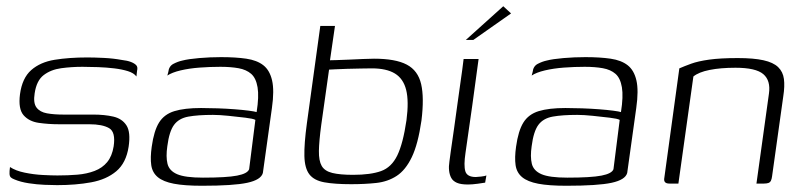

<svg xmlns="http://www.w3.org/2000/svg" viewBox="-20 -588 2577 615"><path d="M163 5Q148 5 123 4Q98 3 72 -1Q46 -5 27 -13Q19 -16 15 -19.5Q11 -23 10.5 -31Q10 -39 12 -53Q30 -41 59 -35Q88 -29 117 -27.5Q146 -26 164 -26Q198 -26 228 -28.5Q258 -31 283 -40.5Q308 -50 323.5 -69Q339 -88 344 -119Q351 -165 329.5 -177.5Q308 -190 266 -190H169Q135 -190 104 -194.5Q73 -199 55.5 -219Q38 -239 44 -286Q51 -338 80 -363.5Q109 -389 155 -396.5Q201 -404 260 -404Q282 -404 312.5 -402.5Q343 -401 370 -396Q388 -394 399.5 -389.5Q411 -385 416.5 -379Q422 -373 419 -361L417 -343Q409 -354 390 -360Q371 -366 346 -369Q321 -372 294 -373Q267 -374 244 -374Q209 -374 176 -369.5Q143 -365 120 -347.5Q97 -330 91 -289Q86 -258 97 -243.5Q108 -229 130.5 -225Q153 -221 182 -221H278Q315 -221 343 -214.5Q371 -208 385 -186.5Q399 -165 392 -118Q384 -66 352.5 -39.5Q321 -13 272 -4Q223 5 163 5Z M627 7Q571 7 537 0.5Q503 -6 485.5 -20.5Q468 -35 464.5 -59Q461 -83 466 -118Q473 -169 489.5 -195.5Q506 -222 538.5 -232Q571 -242 624 -242Q649 -242 677.5 -241Q706 -240 732 -238Q758 -236 777 -233.5Q796 -231 802 -229Q810 -279 805 -308.5Q800 -338 784.5 -351.5Q769 -365 744 -369.5Q719 -374 686 -374Q653 -374 619.5 -371.5Q586 -369 558.5 -362.5Q531 -356 516 -346L519 -357Q521 -376 535.5 -383.5Q550 -391 564 -394Q583 -399 618 -402Q653 -405 688 -405Q735 -405 769 -400Q803 -395 823.5 -379Q844 -363 851.5 -330.5Q859 -298 851 -242L822 -34Q816 -12 772 -2.5Q728 7 627 7ZM630 -19Q706 -19 739.5 -25.5Q773 -32 778 -46L798 -204Q791 -208 766 -211Q741 -214 712 -217Q683 -220 662 -220Q614 -220 583.5 -214.5Q553 -209 537.5 -188Q522 -167 516 -120Q511 -86 516.5 -63.5Q522 -41 547.5 -30Q573 -19 630 -19Z M1105 2Q1052 2 1019 -4Q986 -10 971 -29.5Q956 -49 955 -88Q954 -127 963 -193L1006 -505H1053L1037 -395Q1041 -395 1058 -395.5Q1075 -396 1097.5 -397Q1120 -398 1142.5 -399Q1165 -400 1178 -400Q1247 -400 1283 -381Q1319 -362 1329 -318.5Q1339 -275 1330 -202Q1319 -126 1299 -84.5Q1279 -43 1250.5 -24.5Q1222 -6 1185.5 -2Q1149 2 1105 2ZM1111 -28Q1167 -28 1200.5 -40Q1234 -52 1252.5 -90Q1271 -128 1282 -203Q1290 -264 1281 -300Q1272 -336 1245 -352.5Q1218 -369 1171 -369Q1157 -369 1135 -368.5Q1113 -368 1091 -367.5Q1069 -367 1053.5 -366Q1038 -365 1034 -365L1009 -188Q1002 -136 1001.5 -104.5Q1001 -73 1010.5 -56.5Q1020 -40 1044.5 -34Q1069 -28 1111 -28Z M1513 -399Q1503 -323 1492.5 -248.5Q1482 -174 1471 -98Q1465 -58 1470.5 -39.5Q1476 -21 1504 -21Q1509 -21 1521.5 -22.5Q1534 -24 1538 -26L1534 -3Q1529 -2 1510.5 0.5Q1492 3 1479 3Q1456 3 1443.5 -2.5Q1431 -8 1425.5 -18Q1420 -28 1418.5 -41.5Q1417 -55 1419.5 -70.5Q1422 -86 1424 -104Q1429 -139 1434.5 -177Q1440 -215 1445 -253Q1450 -291 1455.5 -328Q1461 -365 1465 -399Q1477 -399 1489.5 -399Q1502 -399 1513 -399ZM1472 -460 1592 -568 1617 -545 1496 -460Z M1794 7Q1738 7 1704 0.5Q1670 -6 1652.5 -20.5Q1635 -35 1631.5 -59Q1628 -83 1633 -118Q1640 -169 1656.5 -195.5Q1673 -222 1705.5 -232Q1738 -242 1791 -242Q1816 -242 1844.5 -241Q1873 -240 1899 -238Q1925 -236 1944 -233.5Q1963 -231 1969 -229Q1977 -279 1972 -308.5Q1967 -338 1951.5 -351.5Q1936 -365 1911 -369.5Q1886 -374 1853 -374Q1820 -374 1786.5 -371.5Q1753 -369 1725.5 -362.5Q1698 -356 1683 -346L1686 -357Q1688 -376 1702.5 -383.5Q1717 -391 1731 -394Q1750 -399 1785 -402Q1820 -405 1855 -405Q1902 -405 1936 -400Q1970 -395 1990.5 -379Q2011 -363 2018.5 -330.5Q2026 -298 2018 -242L1989 -34Q1983 -12 1939 -2.5Q1895 7 1794 7ZM1797 -19Q1873 -19 1906.5 -25.5Q1940 -32 1945 -46L1965 -204Q1958 -208 1933 -211Q1908 -214 1879 -217Q1850 -220 1829 -220Q1781 -220 1750.5 -214.5Q1720 -209 1704.5 -188Q1689 -167 1683 -120Q1678 -86 1683.5 -63.5Q1689 -41 1714.5 -30Q1740 -19 1797 -19Z M2124 0Q2104 0 2108 -19L2156 -369Q2172 -376 2194 -384Q2216 -392 2251.5 -397Q2287 -402 2343 -402Q2394 -402 2425.5 -395Q2457 -388 2472.5 -373Q2488 -358 2491 -335Q2494 -312 2489 -280L2453 -23Q2452 -15 2449.5 -9.5Q2447 -4 2441.5 -2Q2436 0 2427 0H2403L2443 -288Q2449 -330 2425 -350.5Q2401 -371 2336 -371Q2288 -371 2253 -364Q2218 -357 2201 -343L2153 0Z"/></svg>

Font: Genos Thin Light
Style: Italic
Weight: 300
Italic angle: -8°
Version: Version 1.010